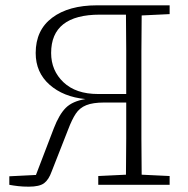

<svg xmlns="http://www.w3.org/2000/svg" viewBox="-20 -694 705 721"><path d="M15 0V-32L115 -37L182 -212Q202 -264 227 -289Q252 -314 301 -322Q218 -330 166 -376Q114 -422 114 -495Q114 -581 176 -627.5Q238 -674 344 -674H617V-641L512 -636Q511 -569 511 -501.5Q511 -434 511 -366V-308Q511 -241 511 -173.5Q511 -106 512 -38L617 -33V0H349V-33L453 -38Q454 -106 454 -174Q454 -242 454 -309H371Q329 -309 304 -299Q279 -289 264.5 -267Q250 -245 236 -208L174 -50Q163 -19 145.5 -6Q128 7 88 7Q66 7 48.5 5Q31 3 15 0ZM348 -341H454Q454 -434 454 -504.5Q454 -575 453 -639H355Q172 -639 172 -495Q172 -429 218.5 -385Q265 -341 348 -341Z"/></svg>

Font: Source Serif 4 SmText Light
Style: Regular
Weight: 300
Designer: Frank Grießhammer
Foundry: Adobe
Version: Version 4.005;hotconv 1.1.0;makeotfexe 2.6.0